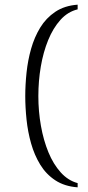

<svg xmlns="http://www.w3.org/2000/svg" viewBox="-20 -677 375 821"><path d="M312 124Q256 120 216.5 94Q177 68 152 27Q127 -14 113 -63.5Q99 -113 93.5 -165.5Q88 -218 88 -266Q88 -314 93.5 -366.5Q99 -419 113 -468.5Q127 -518 152 -559Q177 -600 216.5 -626.5Q256 -653 312 -657V-637Q270 -627 238.5 -592Q207 -557 186 -505.5Q165 -454 154.5 -392.5Q144 -331 144 -266Q144 -201 155 -139Q166 -77 187 -26Q208 25 239.5 60Q271 95 312 106Z"/></svg>

Font: Frank Ruhl Libre Light
Style: Regular
Weight: 300
Designer: Yanek Iontef
Foundry: Fontef
Version: Version 6.003;gftools[0.9.30]